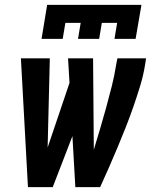

<svg xmlns="http://www.w3.org/2000/svg" viewBox="-20 -770 640 790"><path d="M95 0 66 -530H185L176 -163L266 -429L260 -530H363L366 -154Q379 -197 392 -240.5Q405 -284 417 -328Q429 -372 440 -415.5Q451 -459 458 -504L463 -530H581L577 -504Q570 -460 557 -417.5Q544 -375 529.5 -333Q515 -291 498.5 -249Q482 -207 464.5 -165.5Q447 -124 429 -82.5Q411 -41 392 0H290L278 -210L197 0ZM151 -610 174 -750H562L538 -610H451L462 -676H399L388 -610H301L312 -676H249L238 -610Z"/></svg>

Font: Iosevka Curly Slab ExObl
Style: Bold
Weight: 700
Width: 7
Italic angle: -9°
Monospace: yes
Designer: Belleve Invis
Foundry: Belleve Invis
Version: Version 11.0.0; ttfautohint (v1.8.3)